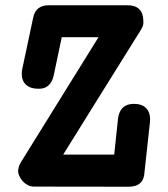

<svg xmlns="http://www.w3.org/2000/svg" viewBox="-20 -667 642 733"><path d="M184.6 -377Q179.2 -354 165.3 -341.1Q151.4 -328.1 128.4 -328.1Q95.7 -328.1 79.3 -343.5Q63 -358.9 63 -385.3Q63 -389.2 63.5 -393.8Q64 -398.4 64.9 -403.3Q75.2 -452.6 85.7 -501Q96.2 -549.3 106.4 -598.6Q115.7 -647 166.5 -647H466.3Q525.9 -647 527.3 -587.9Q528.3 -575.2 524.9 -566.9Q521.5 -558.6 517.1 -551.8Q477.5 -487.8 441.2 -429.9Q404.8 -372.1 369.4 -314.9Q334 -257.8 297.6 -199.5Q261.2 -141.1 221.2 -76.7H416Q419.9 -111.8 423.3 -146Q426.8 -180.2 430.7 -215.3Q434.1 -241.7 449.2 -256.1Q464.4 -270.5 490.7 -270.5Q522 -270.5 537.6 -254.4Q553.2 -238.3 553.2 -211.4Q553.2 -210.4 553 -210Q552.7 -209.5 552.7 -208.5V-202.6L531.7 -10.7Q529.8 45.9 470.7 45.9L111.3 45.4H109.4Q96.7 45.4 85.4 39.3Q74.2 33.2 66.2 24.2Q58.1 15.1 53.5 4.4Q48.8 -6.3 48.8 -15.6Q49.8 -22.9 52 -30.5Q54.2 -38.1 59.6 -47.4L356 -524.9H215.8Z"/></svg>

Font: Erica Type
Style: Bold
Weight: 700
Designer: Peter Wiegel
Foundry: Peter Wiegel
Version: Version 1.000 2010 initial release